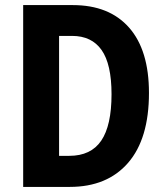

<svg xmlns="http://www.w3.org/2000/svg" viewBox="-20 -734 651 754"><path d="M565 -369Q565 -189 483 -94.5Q401 0 254 0H71V-714H266Q409 -714 487 -625.5Q565 -537 565 -369ZM418 -364Q418 -482 379 -537.5Q340 -593 263 -593H212V-122H252Q337 -122 377.5 -181.5Q418 -241 418 -364Z"/></svg>

Font: Noto Sans Khmer UI Condensed
Style: Bold
Weight: 700
Width: 3
Designer: Danh Hong and the Monotype Design Team
Foundry: Monotype Imaging Inc.
Version: Version 2.002; ttfautohint (v1.8.4.7-5d5b)